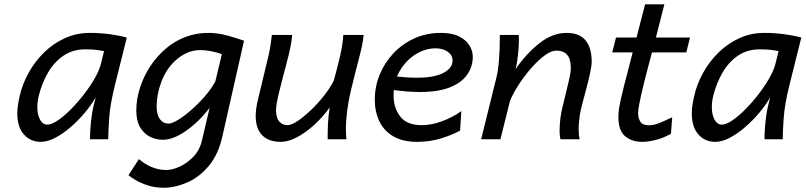

<svg xmlns="http://www.w3.org/2000/svg" viewBox="-20 -652 3772 899"><path d="M486.8 0H401.4Q401.4 -22 403.3 -50.8Q405.3 -79.6 409.2 -108.2Q413.1 -136.7 418.5 -157.7L428.2 -196.3Q407.7 -160.6 377 -124Q346.2 -87.4 310.3 -56.4Q274.4 -25.4 238.3 -6.6Q202.1 12.2 170.9 12.2Q122.6 12.2 91.8 -22.5Q61 -57.1 61 -122.1Q61 -139.6 64 -159.4Q66.9 -179.2 71.8 -201.2Q84.5 -257.8 113.8 -310.8Q143.1 -363.8 186 -406Q229 -448.2 283.4 -473.1Q337.9 -498 400.9 -498Q448.2 -498 493.7 -491.9Q539.1 -485.8 573.7 -476.1L518.1 -253.4Q495.6 -163.1 491.2 -98.1Q486.8 -33.2 486.8 0ZM452.1 -351.6 467.3 -412.6Q456.1 -415 435.8 -418Q415.5 -420.9 378.9 -420.9Q320.3 -420.9 276.9 -391.1Q233.4 -361.3 205.1 -312.5Q176.8 -263.7 162.1 -206.1Q154.8 -176.8 154.8 -150.9Q154.8 -115.2 167.5 -91.8Q180.2 -68.4 201.2 -68.4Q221.2 -68.4 250.2 -87.9Q279.3 -107.4 311.3 -139.6Q343.3 -171.9 372.6 -209.7Q401.9 -247.6 423.3 -284.9Q444.8 -322.3 452.1 -351.6Z M1122.6 -461.4 1021 -12.2Q1002 72.3 957.3 125.2Q912.6 178.2 856 202.6Q799.3 227.1 745.1 227.1Q698.7 227.1 656.2 210.7Q613.8 194.3 581.5 168.5L630.4 92.8Q658.7 117.2 691.2 130.6Q723.6 144 759.8 144Q785.2 144 820.1 128.7Q855 113.3 885 82.3Q915 51.3 925.8 4.9L961.4 -146.5Q909.7 -80.1 850.3 -38.8Q791 2.4 743.2 2.4Q710.4 2.4 681.9 -12Q653.3 -26.4 635.7 -56.6Q618.2 -86.9 618.2 -134.3Q618.2 -187 635.3 -240.7Q652.3 -294.4 684.3 -342.8Q716.3 -391.1 759.8 -427.2Q800.3 -460.9 849.9 -479.5Q899.4 -498 955.1 -498Q999.5 -498 1042.7 -486.1Q1085.9 -474.1 1122.6 -461.4ZM988.3 -271 1018.6 -397.9Q997.6 -406.7 969.2 -412.1Q940.9 -417.5 918.5 -417.5Q882.8 -417.5 853 -403.3Q823.2 -389.2 798.8 -366.2Q757.3 -327.1 735.4 -268.3Q713.4 -209.5 713.4 -153.8Q713.4 -114.7 728.8 -94Q744.1 -73.2 769.5 -73.2Q785.2 -73.2 814 -90.8Q842.8 -108.4 876.2 -137.7Q909.7 -167 939.9 -201.9Q970.2 -236.8 988.3 -271Z M1602.1 0H1514.2Q1514.2 -36.1 1515.6 -72.5Q1517.1 -108.9 1523.9 -148.9Q1491.2 -103.5 1450.9 -66.9Q1410.6 -30.3 1369.9 -9Q1329.1 12.2 1294.4 12.2Q1238.3 12.2 1207.8 -18.6Q1177.2 -49.3 1177.2 -109.9Q1177.2 -128.4 1180.4 -148.7Q1183.6 -168.9 1189.5 -192.9L1223.6 -334.5Q1234.9 -379.4 1241.7 -412.4Q1248.5 -445.3 1252.9 -488.3H1348.1Q1346.2 -460.9 1338.9 -426.5Q1331.5 -392.1 1318.4 -342.8Q1298.8 -269.5 1285.6 -215.3Q1272.5 -161.1 1272.5 -136.7Q1272.5 -100.6 1287.4 -83.3Q1302.2 -65.9 1326.2 -65.9Q1344.2 -65.9 1373.5 -85.4Q1402.8 -105 1435.8 -136.5Q1468.8 -168 1497.6 -204.6Q1526.4 -241.2 1543.5 -275.9Q1563.5 -350.6 1574.2 -397.9Q1585 -445.3 1587.4 -488.3H1682.6Q1679.7 -449.7 1660.9 -378.9Q1642.1 -308.1 1621.6 -222.2Q1611.8 -180.7 1605.7 -134.3Q1599.6 -87.9 1599.6 -48.8Q1599.6 -35.2 1600.1 -22.9Q1600.6 -10.7 1602.1 0Z M2140.1 -131.8 2134.3 -40.5Q2095.7 -19.5 2044.2 -3.7Q1992.7 12.2 1933.1 12.2Q1866.2 12.2 1822 -13.4Q1777.8 -39.1 1756.3 -84Q1734.9 -128.9 1734.9 -185.5Q1734.9 -246.1 1757.6 -302Q1780.3 -357.9 1821.8 -402.1Q1863.3 -446.3 1919.9 -472.2Q1976.6 -498 2044.9 -498Q2097.2 -498 2130.1 -481.2Q2163.1 -464.4 2178.5 -438.5Q2193.8 -412.6 2193.8 -386.2Q2193.8 -341.8 2168.7 -304.2Q2143.6 -266.6 2088.9 -243.9Q2034.2 -221.2 1945.8 -221.2Q1886.2 -221.2 1804.2 -232.9V-297.9Q1841.8 -293 1873.5 -290.5Q1905.3 -288.1 1931.2 -288.1Q2014.2 -288.1 2056.6 -310.8Q2099.1 -333.5 2099.1 -367.7Q2099.1 -393.6 2076.4 -409.7Q2053.7 -425.8 2019.5 -425.8Q1971.2 -425.8 1926 -397.7Q1880.9 -369.6 1851.8 -319.8Q1822.8 -270 1822.8 -205.1Q1822.8 -147.5 1853.8 -106.7Q1884.8 -65.9 1954.6 -65.9Q1999.5 -65.9 2049.1 -84Q2098.6 -102.1 2140.1 -131.8Z M2694.3 0H2604Q2602.5 -7.8 2601.3 -17.3Q2600.1 -26.9 2600.1 -37.6Q2600.1 -64 2604 -99.1Q2606.4 -120.6 2614.3 -153.1Q2622.1 -185.5 2630.9 -220.7Q2639.6 -255.9 2646.2 -285.9Q2652.8 -315.9 2652.8 -332Q2652.8 -375.5 2635.5 -395.3Q2618.2 -415 2584.5 -415Q2561 -415 2530.8 -392.8Q2500.5 -370.6 2469 -335Q2437.5 -299.3 2410.6 -258.5Q2383.8 -217.8 2368.2 -180.7L2323.2 0H2232.9L2304.7 -290.5Q2312.5 -321.3 2316.4 -371.8Q2320.3 -422.4 2320.3 -469.2V-488.3H2408.7Q2409.2 -483.9 2409.4 -478.5Q2409.7 -473.1 2409.7 -467.3Q2409.7 -446.8 2407.7 -420.7Q2405.8 -394.5 2402.1 -369.6Q2398.4 -344.7 2394 -328.1Q2443.8 -400.9 2505.6 -449.5Q2567.4 -498 2633.3 -498Q2693.8 -498 2722.2 -462.4Q2750.5 -426.8 2750.5 -363.8Q2750.5 -343.8 2742.9 -309.3Q2735.4 -274.9 2725.1 -236.3Q2714.8 -197.8 2706.3 -165Q2697.8 -132.3 2695.3 -116.2Q2692.9 -98.1 2691.2 -81.5Q2689.5 -64.9 2689.5 -49.8Q2689.5 -36.1 2690.4 -23.7Q2691.4 -11.2 2694.3 0Z M3127.4 -103 3121.6 -25.4Q3083 -4.4 3048.1 3.9Q3013.2 12.2 2987.3 12.2Q2938 12.2 2906.7 -14.4Q2875.5 -41 2875.5 -104Q2875.5 -125 2878.9 -147Q2883.8 -178.2 2902.1 -250.7Q2920.4 -323.2 2946.5 -422.4Q2972.7 -521.5 3000.5 -631.8H3090.8Q3049.3 -466.8 3017.3 -348.4Q2985.4 -230 2972.2 -159.2Q2970.2 -149.9 2969 -140.1Q2967.8 -130.4 2967.8 -120.6Q2967.8 -99.1 2978.3 -82.3Q2988.8 -65.4 3017.6 -65.4Q3042 -65.4 3069.1 -76.7Q3096.2 -87.9 3127.4 -103ZM2846.7 -406.7 2864.3 -476.1H3210.9L3193.4 -406.7Z M3645 0H3559.6Q3559.6 -22 3561.5 -50.8Q3563.5 -79.6 3567.4 -108.2Q3571.3 -136.7 3576.7 -157.7L3586.4 -196.3Q3565.9 -160.6 3535.2 -124Q3504.4 -87.4 3468.5 -56.4Q3432.6 -25.4 3396.5 -6.6Q3360.4 12.2 3329.1 12.2Q3280.8 12.2 3250 -22.5Q3219.2 -57.1 3219.2 -122.1Q3219.2 -139.6 3222.2 -159.4Q3225.1 -179.2 3230 -201.2Q3242.7 -257.8 3272 -310.8Q3301.3 -363.8 3344.2 -406Q3387.2 -448.2 3441.7 -473.1Q3496.1 -498 3559.1 -498Q3606.4 -498 3651.9 -491.9Q3697.3 -485.8 3731.9 -476.1L3676.3 -253.4Q3653.8 -163.1 3649.4 -98.1Q3645 -33.2 3645 0ZM3610.4 -351.6 3625.5 -412.6Q3614.3 -415 3594 -418Q3573.7 -420.9 3537.1 -420.9Q3478.5 -420.9 3435.1 -391.1Q3391.6 -361.3 3363.3 -312.5Q3335 -263.7 3320.3 -206.1Q3313 -176.8 3313 -150.9Q3313 -115.2 3325.7 -91.8Q3338.4 -68.4 3359.4 -68.4Q3379.4 -68.4 3408.4 -87.9Q3437.5 -107.4 3469.5 -139.6Q3501.5 -171.9 3530.8 -209.7Q3560.1 -247.6 3581.5 -284.9Q3603 -322.3 3610.4 -351.6Z"/></svg>

Font: Andika
Style: Italic
Weight: 400
Italic angle: -14°
Designer: Victor Gaultney, Annie Olsen, Julie Remington, Don Collingsworth, Eric Hays, Becca Hirsbrunner
Foundry: SIL International
Version: Version 6.101